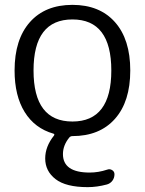

<svg xmlns="http://www.w3.org/2000/svg" viewBox="-20 -550 596 790"><path d="M438 -260Q438 -470 278 -470Q118 -470 118 -260Q118 -50 278 -50Q438 -50 438 -260ZM200 0Q123 -22 81.5 -89Q40 -156 40 -260Q40 -388 103 -459Q166 -530 278 -530Q390 -530 453 -459Q516 -388 516 -260Q516 -132 453 -61Q390 10 278 10Q270 10 265 16Q239 48 239 84Q239 160 349 160Q385 160 421 148Q432 144 441.5 150Q451 156 451 167Q451 182 442.5 193.5Q434 205 420 209Q379 220 341 220Q251 220 208.5 187Q166 154 166 102Q166 53 202 8Q206 2 200 0Z"/></svg>

Font: Rounded Mplus 1c
Style: Regular
Weight: 400
Version: Version 1.059.20150529